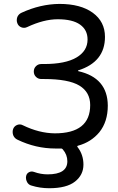

<svg xmlns="http://www.w3.org/2000/svg" viewBox="-20 -785 615 1001"><path d="M387.7 -418Q386.7 -418 386.7 -416.5Q386.7 -415 387.7 -414.1Q541 -379.9 542 -234.4Q542 -150.4 498 -95.7Q455.1 -43.9 386.7 -25.4Q379.9 -23.4 384.8 -17.6Q415 21.5 415 73.2Q415 127 371.1 161.6Q327.1 196.3 236.3 196.3Q188.5 196.3 144.5 182.6Q128.9 178.7 121.1 164.1Q115.2 153.3 115.2 141.6Q115.2 137.7 116.2 132.8Q119.1 119.1 131.3 112.8Q143.6 106.4 157.2 111.3Q192.4 124 228.5 124Q331.1 124 331.1 55.7Q331.1 21.5 307.6 -5.9Q302.7 -11.7 295.9 -10.7Q286.1 -10.7 269.5 -10.7Q166 -10.7 71.3 -56.6Q55.7 -63.5 48.8 -80.1Q45.9 -88.9 45.9 -97.2Q45.9 -105.5 48.8 -113.3Q54.7 -127.9 69.8 -133.8Q85 -139.6 99.6 -131.8Q183.6 -90.8 265.6 -89.8Q450.2 -89.8 450.2 -237.3Q450.2 -304.7 393.6 -338.9Q336.9 -373 209 -373H195.3Q178.7 -373 167.5 -384.3Q156.2 -395.5 156.2 -412.1Q156.2 -428.7 167.5 -439.9Q178.7 -451.2 195.3 -451.2H209Q321.3 -451.2 378.9 -485.4Q436.5 -519.5 436.5 -579.1Q436.5 -628.9 397.5 -656.7Q358.4 -684.6 281.2 -684.6Q208 -684.6 121.1 -643.6Q106.4 -636.7 91.3 -642.6Q76.2 -648.4 70.3 -664.1Q67.4 -671.9 67.4 -679.7Q67.4 -687.5 70.3 -696.3Q77.1 -711.9 92.8 -718.8Q190.4 -763.7 290 -764.6Q400.4 -764.6 463.9 -718.3Q527.3 -671.9 527.3 -592.8Q527.3 -461.9 387.7 -418Z"/></svg>

Font: Gen Jyuu Gothic P Regular
Style: Regular
Weight: 400
Designer: [Source Han Sans]
Ryoko NISHIZUKA  (kana & ideographs); Paul D. Hunt (Latin, Greek & Cyrillic); Wenlong ZHANG  (bopomofo
Version: Version 1.002.20150607